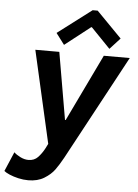

<svg xmlns="http://www.w3.org/2000/svg" viewBox="-108 -821 776 1083"><g transform="rotate(5 279.5 -279.5)"><path d="M-44.9 173.3 2 63.5Q15.6 76.7 38.6 88.1Q61.5 99.6 84.5 99.6Q117.2 99.6 137.9 77.9Q158.7 56.2 175.3 24.9L188 -0.5L69.3 -522.9H205.1L270.5 -143.1H274.4L457 -522.9H604L285.2 68.8Q262.2 110.8 241.2 139.6Q220.2 168.5 183.1 191.2Q146 213.9 93.3 213.9Q64.9 213.9 36.6 207.3Q8.3 200.7 -13.7 191.2Q-35.6 181.6 -44.9 173.3ZM180.2 -627.9 372.1 -773.4H400.4L543 -627.9L484.9 -564.5L376 -677.2H372.1L228 -564.5Z"/></g></svg>

Font: Reddit Sans Chocolate
Style: Bold Italic
Weight: 700
Italic angle: -11.25°
Designer: Stephen Hutchings
Version: Version 1.013